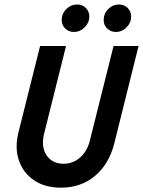

<svg xmlns="http://www.w3.org/2000/svg" viewBox="-20 -832 643 864"><path d="M254.2 12.5Q181.9 12.5 133 -20.8Q84 -54.2 64.9 -110.4Q45.8 -166.7 63.2 -236.8L160.4 -625H277.1L177.8 -227.8Q168.8 -190.3 177.1 -160.4Q185.4 -130.6 208.3 -112.8Q231.2 -95.1 265.3 -95.1Q309 -95.1 340.6 -123.3Q372.2 -151.4 384 -197.9L491 -625H603.5L493.8 -184.7Q470.1 -93.1 407.3 -40.3Q344.4 12.5 254.2 12.5ZM500.7 -688.2Q478.5 -688.2 462.5 -703.5Q446.5 -718.8 446.5 -742.4Q446.5 -770.8 467 -791.3Q487.5 -811.8 516 -811.8Q538.9 -811.8 554.5 -796.2Q570.1 -780.6 570.1 -757.6Q570.1 -729.9 549.7 -709Q529.2 -688.2 500.7 -688.2ZM311.8 -688.2Q289.6 -688.2 273.6 -703.5Q257.6 -718.8 257.6 -742.4Q257.6 -770.8 278.5 -791.3Q299.3 -811.8 327.1 -811.8Q350.7 -811.8 366.3 -796.2Q381.9 -780.6 381.9 -757.6Q381.9 -729.9 361.1 -709Q340.3 -688.2 311.8 -688.2Z"/></svg>

Font: Afacad SemiBold
Style: Italic
Weight: 600
Italic angle: -14°
Designer: Kristian Moeller
Foundry: Dicotype
Version: Version 1.000